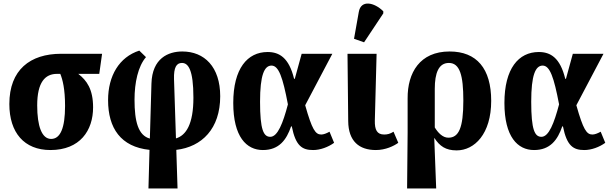

<svg xmlns="http://www.w3.org/2000/svg" viewBox="-20 -841 3465 1089"><path d="M266 10C434 10 508 -101 508 -232C508 -335 472 -385 424 -422H543L559 -536H327C151 -536 33 -445 33 -251C33 -89 117 10 266 10ZM270 -53C217 -53 191 -126 191 -243C191 -375 236 -422 303 -422H322C335 -390 349 -337 349 -240C349 -114 322 -53 270 -53Z M822 228H987L980 9C1125 -8 1229 -111 1229 -295C1229 -462 1139 -549 1014 -549C935 -549 843 -511 839 -367L830 -55C764 -73 743 -151 743 -276C743 -372 763 -465 808 -517L770 -554C656 -517 593 -411 593 -273C593 -114 665 -8 828 9ZM967 -392C965 -459 981 -484 1012 -484C1047 -484 1077 -447 1077 -287C1077 -136 1035 -73 978 -56Z M1471 10C1563 10 1605 -48 1631 -124H1635C1657 -13 1694 10 1756 10C1797 10 1842 -7 1875 -31L1849 -94C1831 -84 1815 -78 1802 -78C1769 -78 1750 -106 1711 -244L1865 -536H1691L1652 -394H1648C1619 -514 1564 -546 1498 -546C1383 -546 1303 -452 1303 -257C1303 -65 1378 10 1471 10ZM1513 -65C1475 -65 1455 -104 1455 -264C1455 -415 1479 -469 1520 -469C1561 -469 1584 -402 1613 -249C1585 -143 1555 -65 1513 -65Z M2045 -601 2154 -765V-777C2103 -828 2027 -844 2015 -773L1988 -621ZM2112 10C2167 10 2214 -13 2239 -31L2212 -94C2193 -82 2178 -78 2159 -78C2118 -78 2105 -105 2106 -157L2116 -536H1951L1955 -154C1956 -40 2017 10 2112 10Z M2289 228H2454L2443 -58H2444C2474 -12 2508 12 2570 12C2671 12 2766 -81 2766 -269C2766 -452 2684 -549 2530 -549C2361 -549 2291 -428 2292 -283V-89ZM2523 -60C2490 -60 2464 -89 2446 -118V-337C2446 -427 2468 -484 2526 -484C2588 -484 2608 -414 2608 -271C2608 -115 2582 -60 2523 -60Z M3009 10C3101 10 3143 -48 3169 -124H3173C3195 -13 3232 10 3294 10C3335 10 3380 -7 3413 -31L3387 -94C3369 -84 3353 -78 3340 -78C3307 -78 3288 -106 3249 -244L3403 -536H3229L3190 -394H3186C3157 -514 3102 -546 3036 -546C2921 -546 2841 -452 2841 -257C2841 -65 2916 10 3009 10ZM3051 -65C3013 -65 2993 -104 2993 -264C2993 -415 3017 -469 3058 -469C3099 -469 3122 -402 3151 -249C3123 -143 3093 -65 3051 -65Z"/></svg>

Font: Noto Serif Condensed ExtraBold
Style: Regular
Weight: 800
Width: 3
Designer: Monotype Design Team
Foundry: Monotype Imaging Inc.
Version: Version 2.013